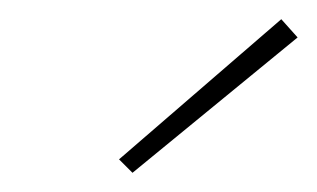

<svg xmlns="http://www.w3.org/2000/svg" viewBox="-20 -730 330 200"><path d="M290 -691 118 -550 104 -564 273 -710Z"/></svg>

Font: Ezarion Thin
Style: Italic
Weight: 250
Italic angle: -8°
Designer: Natanael Gama
Version: Version 1.001;PS 001.001;hotconv 1.0.70;makeotf.lib2.5.58329